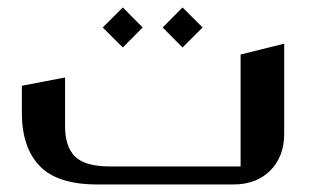

<svg xmlns="http://www.w3.org/2000/svg" viewBox="-20 -490 854 510"><path d="M306.2 -470.2 358.9 -417 306.2 -363.8 252.9 -417ZM464.8 -470.2 518.1 -417 464.8 -363.8 412.1 -417ZM734.9 -374V-134.8Q734.9 -74.2 698 -37.1Q661.1 0 600.1 0H238.8Q132.3 0 85.2 -49.3Q38.1 -98.6 38.1 -189.9V-262.2L152.8 -284.2V-154.8Q152.8 -100.6 179.4 -74.2Q206.1 -47.9 271 -47.9H619.1V-345.2Z"/></svg>

Font: Wesal
Style: Regular
Weight: 500
Designer: Ahmed zaza
Foundry: Ahmed zaza
Version: Version 2.01